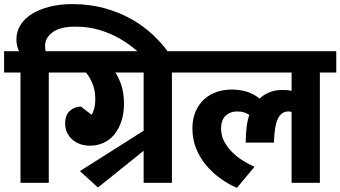

<svg xmlns="http://www.w3.org/2000/svg" viewBox="-30 -892 1661 937"><path d="M70 -538H-10V-642H63Q58 -652 54 -667Q50 -682 50 -699Q50 -738 70 -770Q90 -802 126.5 -824.5Q163 -847 213 -859.5Q263 -872 323 -872Q408 -872 480 -852Q552 -832 610.5 -799Q669 -766 714 -724Q759 -682 791 -638L799 -626L710 -571L700 -583Q674 -612 638.5 -643.5Q603 -675 558 -701.5Q513 -728 458 -745Q403 -762 338 -762Q263 -762 226.5 -734.5Q190 -707 190 -669Q190 -652 193 -642H288V-538H208V0H70Z M417 -332Q423 -340 429 -360Q435 -380 435 -410Q435 -452 421 -484.5Q407 -517 390 -538H268V-642H889V-538H809V0H671V-156L448 23L360 -57L671 -254V-538H533Q547 -519 561 -479.5Q575 -440 575 -386Q575 -337 562 -299Q549 -261 527 -234.5Q505 -208 474.5 -194.5Q444 -181 410 -181Q357 -181 322.5 -211.5Q288 -242 288 -290Q288 -331 311.5 -351.5Q335 -372 365 -372Z M1187 -331Q1175 -339 1161.5 -343.5Q1148 -348 1125 -348Q1094 -348 1071.5 -327.5Q1049 -307 1049 -265Q1049 -230 1064.5 -201Q1080 -172 1104 -148.5Q1128 -125 1156.5 -107.5Q1185 -90 1212 -78L1126 25Q1085 7 1046.5 -20.5Q1008 -48 977 -84.5Q946 -121 927.5 -166.5Q909 -212 909 -265Q909 -313 925 -349Q941 -385 967.5 -408.5Q994 -432 1028.5 -443.5Q1063 -455 1100 -455Q1183 -455 1237 -411Q1255 -429 1284 -441Q1313 -453 1346 -453Q1364 -453 1374.5 -452Q1385 -451 1393 -449V-538H869V-642H1611V-538H1531V0H1393V-346Q1389 -347 1386 -347.5Q1383 -348 1377 -348Q1344 -348 1326.5 -313.5Q1309 -279 1307 -196H1169Q1169 -239 1174 -275Q1179 -311 1187 -331Z"/></svg>

Font: Mukta ExtraBold
Style: Regular
Weight: 800
Designer: Girish Dalvi and Yashodeep Gholap
Foundry: Ek Type
Version: Version 2.538;PS 1.002;hotconv 16.6.51;makeotf.lib2.5.65220;